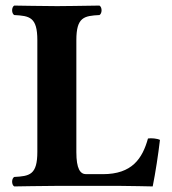

<svg xmlns="http://www.w3.org/2000/svg" viewBox="-20 -667 617 689"><path d="M349 -42H289C268 -42 254 -61 254 -121V-523C254 -606 282 -610 337 -613C347 -619 347 -641 337 -647C255 -646 225 -645 185 -645C145 -645 31 -647 31 -647C21 -641 21 -619 31 -613C86 -610 114 -606 114 -523V-122C114 -39 86 -35 31 -32C21 -26 21 -4 31 2C31 2 146 0 185 0H408C437 0 528 2 528 2C538 -48 548 -113 554 -165C544 -170 523 -172 511 -170C491 -98 454 -42 349 -42Z"/></svg>

Font: Libertinus Serif
Style: Bold
Weight: 700
Designer: Philipp H. Poll, Khaled Hosny
Foundry: Caleb Maclennan
Version: Version 7.050;RELEASE